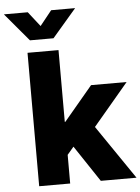

<svg xmlns="http://www.w3.org/2000/svg" viewBox="-122 -995 763 1043"><g transform="rotate(-5 260.0 -473.5)"><path d="M200.7 -136.2V-335.9H220.7L377.4 -522.5H571.3L344.2 -253.4H300.3ZM48.8 0V-727.5H217.8V0ZM384.8 0 240.7 -216.3 351.1 -334.5 579.6 0ZM69.3 -946.8 132.3 -866.2 196.8 -946.8H326.7V-945.8L196.3 -793.9H67.9L-60.1 -945.8V-946.8Z"/></g></svg>

Font: Inter 28pt ExtraBold
Style: Regular
Weight: 800
Designer: Rasmus Andersson
Foundry: rsms
Version: Version 4.001;git-66647c0bb